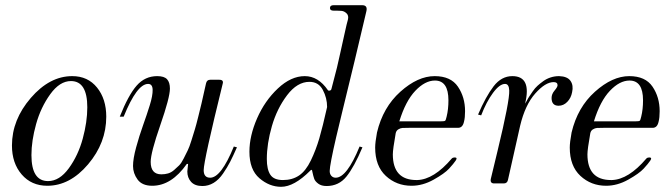

<svg xmlns="http://www.w3.org/2000/svg" viewBox="-20 -706 2586 739"><path d="M162 9Q101 9 63.5 -34.5Q26 -78 26 -146Q26 -245 98.5 -329Q171 -413 258 -413Q318 -413 353.5 -369Q389 -325 389 -257Q389 -156 319 -73.5Q249 9 162 9ZM165 -9Q209 -9 245 -58.5Q281 -108 298.5 -172.5Q316 -237 316 -293Q316 -394 253 -394Q210 -394 173.5 -343.5Q137 -293 119 -228.5Q101 -164 101 -109Q101 -9 165 -9Z M759 10Q730 10 715.5 -6Q701 -22 701 -46L704 -75H699Q640 9 566 9Q527 9 509.5 -15Q492 -39 492 -67Q492 -95 504 -139Q516 -183 530.5 -223.5Q545 -264 556.5 -301Q568 -338 567.5 -360.5Q567 -383 550 -383Q507 -383 456 -257H441Q474 -340 506 -376.5Q538 -413 585 -413Q612 -413 623 -401Q634 -389 634 -365Q634 -331 597 -224.5Q560 -118 560 -83Q560 -35 601 -35Q615 -35 627 -38.5Q639 -42 650 -51.5Q661 -61 669.5 -69.5Q678 -78 687 -96Q696 -114 702.5 -127Q709 -140 717 -166Q725 -192 730 -208Q735 -224 743 -256.5Q751 -289 755.5 -307.5Q760 -326 768 -363Q771 -378 773 -385Q776 -399 789 -399H824Q842 -399 837 -383Q764 -87 764 -51Q764 -22 789 -22Q831 -22 880 -142L892 -139Q877 -105 866 -83.5Q855 -62 838.5 -38Q822 -14 802 -2Q782 10 759 10Z M1062 13Q1017 13 978.5 -20Q940 -53 940 -122Q940 -183 969.5 -250.5Q999 -318 1049.5 -365.5Q1100 -413 1153 -413Q1205 -413 1242 -359Q1244 -357 1246 -357Q1255 -357 1256 -365L1277 -446Q1279 -455 1289 -499Q1299 -543 1307 -580Q1315 -617 1319 -630Q1323 -646 1314 -654.5Q1305 -663 1295.5 -664Q1286 -665 1268 -665Q1265 -665 1264 -665Q1250 -665 1250 -675Q1250 -686 1264 -686H1374Q1396 -686 1390 -662L1345 -472Q1338 -444 1323.5 -383.5Q1309 -323 1297.5 -276.5Q1286 -230 1274 -178.5Q1262 -127 1255.5 -93Q1249 -59 1249 -48Q1249 -36 1255.5 -29Q1262 -22 1272 -22Q1315 -22 1364 -142L1375 -139Q1343 -63 1313.5 -26.5Q1284 10 1237 10Q1217 10 1205 1Q1193 -8 1189.5 -17.5Q1186 -27 1182 -46Q1181 -57 1174 -49Q1112 13 1062 13ZM1069 -13Q1105 -13 1131 -30.5Q1157 -48 1176.5 -88.5Q1196 -129 1209 -173.5Q1222 -218 1239 -294Q1239 -329 1222.5 -360Q1206 -391 1171 -391Q1124 -391 1085 -339.5Q1046 -288 1026.5 -220.5Q1007 -153 1007 -94Q1007 -54 1020.5 -33.5Q1034 -13 1069 -13Z M1564 9Q1506 9 1465 -29Q1424 -67 1424 -138Q1424 -158 1431 -196Q1454 -293 1521 -353Q1588 -413 1653 -413Q1715 -413 1742.5 -372.5Q1770 -332 1770 -278Q1770 -253 1766 -238Q1761 -214 1743 -214H1554Q1537 -214 1529 -213.5Q1521 -213 1513 -208Q1505 -203 1503 -193Q1492 -131 1492 -112Q1492 -13 1583 -13H1586Q1650 -15 1719 -96Q1723 -100 1730 -100Q1742 -100 1734 -88Q1726 -76 1708.5 -57Q1691 -38 1649 -14.5Q1607 9 1564 9ZM1517 -239H1676Q1690 -239 1693 -241Q1696 -243 1699 -257Q1706 -285 1706 -320Q1706 -396 1654 -396Q1616 -396 1578.5 -356.5Q1541 -317 1517 -239Z M1882 0Q1866 0 1869 -17Q1878 -56 1895 -125Q1942 -319 1940 -358Q1939 -383 1924 -383Q1903 -383 1877.5 -348.5Q1852 -314 1832 -262L1820 -265Q1850 -335 1880 -374Q1910 -413 1952 -413Q2027 -413 2001 -307L2007 -317Q2012 -327 2017 -334.5Q2022 -342 2030.5 -354.5Q2039 -367 2049 -376Q2059 -385 2071.5 -394Q2084 -403 2099.5 -408Q2115 -413 2132 -413Q2164 -412 2176 -394.5Q2188 -377 2182 -351Q2178 -329 2163.5 -314Q2149 -299 2130 -299Q2103 -299 2103 -329Q2103 -344 2114.5 -357.5Q2126 -371 2126 -378Q2126 -390 2111 -390Q2079 -390 2040 -346Q2001 -302 1982 -222L1935 -13Q1932 0 1919 0Z M2313 9Q2255 9 2214 -29Q2173 -67 2173 -138Q2173 -158 2180 -196Q2203 -293 2270 -353Q2337 -413 2402 -413Q2464 -413 2491.5 -372.5Q2519 -332 2519 -278Q2519 -253 2515 -238Q2510 -214 2492 -214H2303Q2286 -214 2278 -213.5Q2270 -213 2262 -208Q2254 -203 2252 -193Q2241 -131 2241 -112Q2241 -13 2332 -13H2335Q2399 -15 2468 -96Q2472 -100 2479 -100Q2491 -100 2483 -88Q2475 -76 2457.5 -57Q2440 -38 2398 -14.5Q2356 9 2313 9ZM2266 -239H2425Q2439 -239 2442 -241Q2445 -243 2448 -257Q2455 -285 2455 -320Q2455 -396 2403 -396Q2365 -396 2327.5 -356.5Q2290 -317 2266 -239Z"/></svg>

Font: HK Venetian
Style: Italic
Weight: 400
Italic angle: -12°
Version: Version 1.000;PS 001.000;hotconv 1.0.88;makeotf.lib2.5.64775